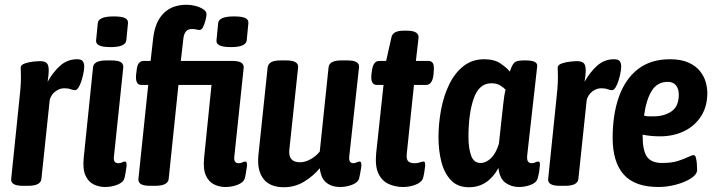

<svg xmlns="http://www.w3.org/2000/svg" viewBox="-20 -779 3016 807"><path d="M76 2Q24 2 27 -27L61 -357Q64 -384 66 -407.5Q68 -431 68 -456Q68 -467 67.5 -476Q67 -485 67 -495Q67 -506 83.5 -512Q100 -518 119.5 -520Q139 -522 149 -522Q164 -522 173.5 -516Q183 -510 184.5 -491.5Q186 -473 180 -435Q202 -475 232.5 -502.5Q263 -530 304 -530Q323 -530 328.5 -521Q334 -512 334 -499Q334 -485 328.5 -461Q323 -437 314 -418.5Q305 -400 296 -400Q287 -400 277 -404Q267 -408 250 -408Q230 -408 212.5 -394.5Q195 -381 189 -359L154 -27Q151 2 98 2Z M421 7Q397 7 374.5 -3.5Q352 -14 339.5 -41Q327 -68 332 -117L371 -496Q374 -525 427 -525H448Q479 -525 489.5 -516.5Q500 -508 498 -494L459 -122Q455 -93 477 -93Q486 -93 493 -96.5Q500 -100 505 -100Q515 -100 511 -74Q509 -61 507 -48.5Q505 -36 502 -27Q497 -12 473 -2.5Q449 7 421 7ZM445 -581Q411 -581 396.5 -588.5Q382 -596 384 -610L391 -682Q392 -695 408 -702.5Q424 -710 458 -710Q492 -710 505.5 -703Q519 -696 518 -682L511 -610Q508 -581 445 -581Z M612 2Q581 2 570.5 -6.5Q560 -15 562 -29L603 -422H574Q548 -422 552 -465L554 -481Q556 -504 563.5 -513.5Q571 -523 585 -523H613L624 -620Q632 -687 667.5 -723Q703 -759 765 -759Q783 -759 802 -754Q821 -749 834.5 -740Q848 -731 848 -720Q848 -711 844 -694.5Q840 -678 833.5 -665.5Q827 -653 819 -653Q812 -653 805.5 -655Q799 -657 786 -657Q756 -657 751 -619L740 -523H954Q985 -523 995.5 -514.5Q1006 -506 1004 -492L965 -122Q961 -93 983 -93Q992 -93 999 -96.5Q1006 -100 1011 -100Q1021 -100 1017 -74Q1015 -61 1013 -48.5Q1011 -36 1008 -27Q1003 -12 979 -2.5Q955 7 927 7Q903 7 880.5 -3.5Q858 -14 845.5 -41Q833 -68 838 -117L869 -422H730L689 -27Q686 2 632 2ZM951 -581Q917 -581 902.5 -588.5Q888 -596 890 -610L897 -682Q898 -695 914 -702.5Q930 -710 964 -710Q998 -710 1011.5 -703Q1025 -696 1024 -682L1017 -610Q1014 -581 951 -581Z M1173 8Q1115 8 1087.5 -27Q1060 -62 1066 -126L1105 -496Q1107 -510 1119.5 -517.5Q1132 -525 1159 -525H1184Q1235 -525 1233 -496L1196 -149Q1191 -97 1241 -97Q1262 -97 1285 -109.5Q1308 -122 1324 -142L1361 -496Q1364 -525 1414 -525H1441Q1492 -525 1489 -496L1448 -122Q1445 -93 1465 -93Q1472 -93 1479 -96.5Q1486 -100 1491 -100Q1502 -100 1498 -74Q1496 -62 1493.5 -48.5Q1491 -35 1489 -27Q1483 -11 1459 -2Q1435 7 1409 7Q1375 7 1352 -11Q1329 -29 1324 -72Q1298 -40 1259 -16Q1220 8 1173 8Z M1674 7Q1642 7 1614 -5.5Q1586 -18 1571 -48.5Q1556 -79 1561 -134L1592 -422H1564Q1537 -422 1541 -465L1543 -480Q1548 -523 1574 -523H1603L1625 -621Q1630 -650 1676 -650H1691Q1743 -650 1739 -618L1728 -523H1781Q1808 -523 1803 -480L1802 -465Q1797 -422 1771 -422H1720L1690 -136Q1687 -112 1694.5 -102.5Q1702 -93 1723 -93Q1735 -93 1745 -96.5Q1755 -100 1760 -100Q1770 -100 1766 -74Q1765 -63 1762.5 -49.5Q1760 -36 1757 -27Q1749 -11 1725 -2Q1701 7 1674 7Z M1951 8Q1903 8 1875 -22Q1847 -52 1835 -99.5Q1823 -147 1823 -202Q1823 -260 1834 -318.5Q1845 -377 1868.5 -425Q1892 -473 1928.5 -501.5Q1965 -530 2015 -530Q2058 -530 2084 -512Q2110 -494 2123 -478Q2132 -506 2141.5 -515.5Q2151 -525 2181 -525H2191Q2240 -525 2238 -501L2196 -127Q2194 -107 2199.5 -100Q2205 -93 2214 -93Q2223 -93 2230 -96.5Q2237 -100 2242 -100Q2253 -100 2248 -74Q2247 -61 2244.5 -48.5Q2242 -36 2239 -27Q2234 -11 2210.5 -2Q2187 7 2161 7Q2130 7 2105 -10.5Q2080 -28 2075 -73Q2054 -34 2023 -13Q1992 8 1951 8ZM2000 -94Q2023 -94 2044 -114.5Q2065 -135 2077 -175L2095 -340Q2097 -359 2099.5 -375Q2102 -391 2105 -402Q2096 -412 2081.5 -420.5Q2067 -429 2045 -429Q1994 -429 1971.5 -366Q1949 -303 1949 -203Q1949 -157 1960 -125.5Q1971 -94 2000 -94Z M2333 2Q2281 2 2284 -27L2318 -357Q2321 -384 2323 -407.5Q2325 -431 2325 -456Q2325 -467 2324.5 -476Q2324 -485 2324 -495Q2324 -506 2340.5 -512Q2357 -518 2376.5 -520Q2396 -522 2406 -522Q2421 -522 2430.5 -516Q2440 -510 2441.5 -491.5Q2443 -473 2437 -435Q2459 -475 2489.5 -502.5Q2520 -530 2561 -530Q2580 -530 2585.5 -521Q2591 -512 2591 -499Q2591 -485 2585.5 -461Q2580 -437 2571 -418.5Q2562 -400 2553 -400Q2544 -400 2534 -404Q2524 -408 2507 -408Q2487 -408 2469.5 -394.5Q2452 -381 2446 -359L2411 -27Q2408 2 2355 2Z M2748 7Q2648 7 2601.5 -45.5Q2555 -98 2555 -200Q2555 -298 2581.5 -372.5Q2608 -447 2661.5 -488.5Q2715 -530 2796 -530Q2844 -530 2875 -515.5Q2906 -501 2923 -479Q2940 -457 2946.5 -433Q2953 -409 2953 -389Q2953 -332 2927 -291Q2901 -250 2856 -228Q2811 -206 2754 -206Q2731 -206 2713.5 -208Q2696 -210 2681 -213V-209Q2681 -146 2699.5 -120Q2718 -94 2763 -94Q2803 -94 2829.5 -102.5Q2856 -111 2872 -119Q2888 -127 2896 -127Q2902 -127 2905 -116Q2908 -105 2909 -90.5Q2910 -76 2910 -65Q2910 -46 2884.5 -29.5Q2859 -13 2821.5 -3Q2784 7 2748 7ZM2727 -290Q2772 -290 2802.5 -311Q2833 -332 2833 -381Q2833 -406 2821 -420.5Q2809 -435 2787 -435Q2743 -435 2719.5 -397.5Q2696 -360 2687 -293Q2697 -290 2707 -290Q2717 -290 2727 -290Z"/></svg>

Font: Asap Condensed Condensed SemiBold
Style: Italic
Weight: 600
Width: 3
Italic angle: -6°
Designer: Pablo Cosgaya
Foundry: Omnibus-Type
Version: Version 3.001; ttfautohint (v1.8.4.7-5d5b)